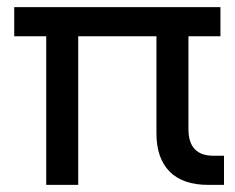

<svg xmlns="http://www.w3.org/2000/svg" viewBox="-20 -520 660 540"><path d="M566 0Q494 0 457 -37.5Q420 -75 420 -145V-418H200V0H110V-418H20V-500H600V-418H510V-157Q510 -82 580 -82H610V0H566Z"/></svg>

Font: Retni Sans Medium
Style: Regular
Weight: 500
Designer: Vitaly Kuzmin
Foundry: ParaType Ltd.
Version: Version 1.00;March 2, 2019;FontCreator 11.5.0.2425 64-bit; t